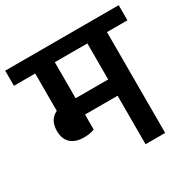

<svg xmlns="http://www.w3.org/2000/svg" viewBox="-176 -849 995 1001"><g transform="rotate(-30 321.5 -349.0)"><path d="M162 -191C190 -191 209 -195 226 -202V-292H422V0H540V-607H663V-698H-20V-607H108V-382C75 -368 56 -336 56 -291C56 -225 96 -191 162 -191ZM422 -607V-390H226V-607Z"/></g></svg>

Font: IBM Plex Devanagari Medium
Style: Regular
Weight: 600
Designer: Mike Abbink, Paul van der Laan, Pieter van Rosmalen, Erin McLaughlin
Foundry: Bold Monday
Version: Version 1.0